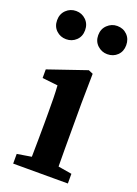

<svg xmlns="http://www.w3.org/2000/svg" viewBox="-139 -779 599 838"><g transform="rotate(20 160.5 -360.0)"><path d="M65 -589Q38 -589 19 -607Q0 -625 0 -654Q0 -683 19 -701.5Q38 -720 65 -720Q92 -720 111 -701.5Q130 -683 130 -654Q130 -625 111 -607Q92 -589 65 -589ZM256 -589Q230 -589 210.5 -607Q191 -625 191 -654Q191 -683 210.5 -701.5Q230 -720 256 -720Q284 -720 302.5 -701.5Q321 -683 321 -654Q321 -625 302.5 -607Q284 -589 256 -589ZM34 0V-45L138 -62H187L288 -45V0ZM99 0Q100 -25 100.5 -62.5Q101 -100 101.5 -140Q102 -180 102 -212V-260Q102 -300 101.5 -328.5Q101 -357 99 -387L27 -395V-435L205 -496L226 -487L224 -350V-212Q224 -180 224 -140Q224 -100 224.5 -62.5Q225 -25 226 0Z"/></g></svg>

Font: Source Serif 4 18pt SemiBold
Style: Regular
Weight: 600
Designer: Frank Grießhammer
Foundry: Adobe Systems Incorporated
Version: Version 4.004;hotconv 1.0.116;makeotfexe 2.5.65601